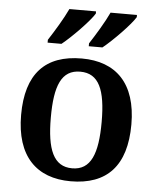

<svg xmlns="http://www.w3.org/2000/svg" viewBox="-54 -812 710 869"><g transform="rotate(5 300.5 -378.0)"><path d="M328 -619V-606H390C435 -642 512 -721 533 -756V-766H413C392 -721 356 -662 328 -619ZM141 -619V-606H204C249 -642 326 -721 347 -756V-766H226C205 -721 169 -662 141 -619ZM299 10C464 10 551 -82 551 -270C551 -457 457 -548 302 -548C136 -548 50 -457 50 -270C50 -82 144 10 299 10ZM301 -49C216 -49 185 -125 185 -270C185 -415 215 -488 300 -488C385 -488 416 -415 416 -270C416 -125 386 -49 301 -49Z"/></g></svg>

Font: Noto Serif Oriya SemiBold
Style: Regular
Weight: 600
Designer: David Williams
Foundry: Google LLC, David Williams
Version: Version 1.051